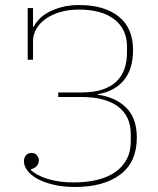

<svg xmlns="http://www.w3.org/2000/svg" viewBox="-20 -730 628 762"><path d="M278 12Q228 12 190 2.5Q152 -7 126.5 -21.5Q101 -36 88 -54Q75 -72 75 -90Q75 -104 83 -113.5Q91 -123 105 -123Q119 -123 126.5 -114Q134 -105 134 -93Q134 -81 126 -71.5Q118 -62 102 -58V-56Q124 -34 169 -20Q214 -6 272 -6Q381 -6 440 -49Q499 -92 499 -169V-197Q499 -269 448.5 -307Q398 -345 304 -345H211V-363H302Q351 -363 386 -374.5Q421 -386 442.5 -407Q464 -428 474 -457Q484 -486 484 -521V-545Q484 -614 434 -653Q384 -692 293 -692Q252 -692 218.5 -682Q185 -672 161 -655Q137 -638 124 -615Q111 -592 111 -567V-493H90V-698H111V-624H114Q120 -637 134 -652.5Q148 -668 170.5 -680.5Q193 -693 224 -701.5Q255 -710 294 -710Q394 -710 451 -664.5Q508 -619 508 -532Q508 -456 472 -412Q436 -368 368 -356V-354Q437 -345 480 -303.5Q523 -262 523 -184Q523 -87 457.5 -37.5Q392 12 278 12Z"/></svg>

Font: IBM Plex Serif Thin
Style: Regular
Weight: 100
Designer: Mike Abbink, Paul van der Laan, Pieter van Rosmalen
Foundry: Bold Monday
Version: Version 3.001